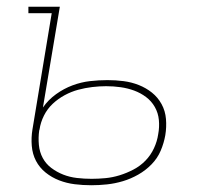

<svg xmlns="http://www.w3.org/2000/svg" viewBox="-20 -540 640 568"><path d="M250 8Q225 8 201 5Q177 2 155 -6.5Q133 -15 115 -29.5Q97 -44 86.5 -64Q76 -84 74 -108.5Q72 -133 76 -157L133 -501H64V-520H157L107 -222Q123 -245 146 -261.5Q169 -278 194.5 -287.5Q220 -297 246 -300Q272 -303 298 -303Q322 -303 345.5 -300Q369 -297 390.5 -288.5Q412 -280 429.5 -266Q447 -252 458 -232Q469 -212 471 -188Q473 -164 469 -140Q465 -117 455.5 -94.5Q446 -72 428.5 -54Q411 -36 389 -23.5Q367 -11 343.5 -4Q320 3 296.5 5.5Q273 8 250 8ZM251 -11Q271 -11 292 -13Q313 -15 334 -21.5Q355 -28 375 -38.5Q395 -49 410.5 -65Q426 -81 435.5 -101.5Q445 -122 448 -143Q452 -164 450 -185Q448 -206 438 -223.5Q428 -241 412 -253Q396 -265 377 -272Q358 -279 337 -282Q316 -285 294 -285Q274 -285 253 -282.5Q232 -280 211.5 -274.5Q191 -269 171.5 -258.5Q152 -248 136 -233Q120 -218 110 -198Q100 -178 97 -157L96 -154Q93 -133 95 -111.5Q97 -90 106.5 -72.5Q116 -55 132 -43Q148 -31 167 -23.5Q186 -16 207.5 -13.5Q229 -11 251 -11Z"/></svg>

Font: Iosevka HT Thin Extended
Style: Italic
Weight: 100
Width: 7
Italic angle: -9°
Monospace: yes
Designer: Belleve Invis
Foundry: Belleve Invis
Version: Version 32.3.0; ttfautohint (v1.8.4)